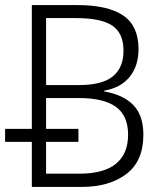

<svg xmlns="http://www.w3.org/2000/svg" viewBox="-20 -734 640 754"><path d="M105 0V-177H0V-228H105V-714H284Q404 -714 464 -673Q524 -632 524 -541Q524 -475 489 -432Q454 -389 389 -378V-375Q464 -362 503.5 -321.5Q543 -281 543 -205Q543 -101 476 -50.5Q409 0 302 0ZM291 -400Q381 -400 423 -434Q465 -468 465 -535Q465 -603 421.5 -633Q378 -663 277 -663H161V-400ZM292 -52Q388 -52 435.5 -91Q483 -130 483 -205Q483 -280 435 -314.5Q387 -349 289 -349H161V-228H288V-177H161V-52Z"/></svg>

Font: Noto Sans Mono Light
Style: Regular
Weight: 300
Designer: Monotype Design Team
Foundry: Monotype Imaging Inc.
Version: Version 2.014; ttfautohint (v1.8.4.7-5d5b)